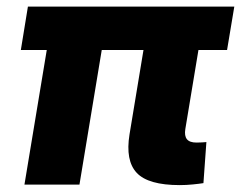

<svg xmlns="http://www.w3.org/2000/svg" viewBox="-20 -549 717 571"><path d="M514.6 1.5Q420.9 1.5 386.7 -34.9Q352.5 -71.3 365.2 -149.4L422.4 -495.1H585.9L531.2 -165.5Q527.8 -145 535.9 -135Q543.9 -125 564.5 -125Q572.8 -125 580.8 -125.5Q588.9 -126 593.8 -126.5L585 -4.4Q572.8 -2.4 553.5 -0.5Q534.2 1.5 514.6 1.5ZM52.7 0 134.8 -495.1H298.3L216.3 0ZM42 -400.4 63 -529.3H676.8L655.3 -400.4Z"/></svg>

Font: Inter 24pt ExtraBold
Style: Italic
Weight: 800
Italic angle: -9.3988°
Designer: Rasmus Andersson
Foundry: rsms
Version: Version 4.001;git-66647c0bb